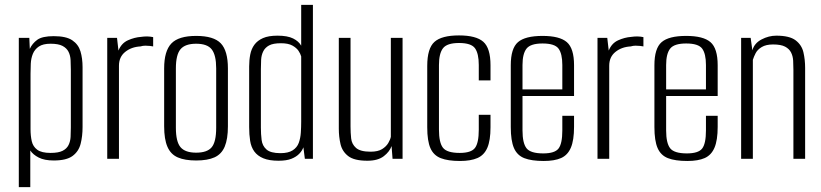

<svg xmlns="http://www.w3.org/2000/svg" viewBox="-20 -650 3363 786"><path d="M57 116V-495H100L102 -450Q112 -472 132.5 -487Q153 -502 200 -502Q251 -502 276 -485Q301 -468 309.5 -439.5Q318 -411 318 -375V-130Q318 -92 310 -61Q302 -30 277 -11.5Q252 7 200 7Q162 7 138.5 -5Q115 -17 104 -34V116ZM187 -24Q219 -24 236 -32.5Q253 -41 260.5 -56Q268 -71 269 -89.5Q270 -108 270 -128V-366Q270 -385 269 -404Q268 -423 260.5 -438Q253 -453 236 -462Q219 -471 187 -471Q156 -471 139 -459.5Q122 -448 114.5 -429.5Q107 -411 106 -389Q105 -367 105 -348V-121Q105 -94 110 -72Q115 -50 132.5 -37Q150 -24 187 -24Z M419 0V-495H459L465 -443Q477 -473 503.5 -485Q530 -497 557 -499Q584 -503 607 -498V-460Q602 -461 593.5 -462Q585 -463 575 -463Q565 -463 555 -460Q518 -458 492.5 -437.5Q467 -417 467 -381V0Z M783 7Q737 7 708 -5.5Q679 -18 665.5 -49Q652 -80 652 -133V-370Q652 -441 681.5 -472Q711 -503 783 -503Q855 -503 884 -472.5Q913 -442 913 -370V-133Q913 -81 900 -50Q887 -19 858.5 -6Q830 7 783 7ZM783 -25Q828 -25 846.5 -47Q865 -69 865 -127V-370Q865 -424 847 -447.5Q829 -471 783 -471Q738 -471 719 -448.5Q700 -426 700 -370V-127Q700 -70 719 -47.5Q738 -25 783 -25Z M1120 8Q1082 8 1058 -2Q1034 -12 1021 -30Q1008 -48 1004 -73.5Q1000 -99 1000 -130V-378Q1000 -404 1004.5 -427Q1009 -450 1021.5 -467Q1034 -484 1056.5 -494Q1079 -504 1116 -504Q1157 -504 1180 -492.5Q1203 -481 1213 -463V-630H1261V0H1228L1222 -47Q1217 -33 1205 -20.5Q1193 -8 1173 0Q1153 8 1120 8ZM1128 -23Q1160 -23 1178 -34.5Q1196 -46 1203 -65Q1210 -84 1211.5 -107Q1213 -130 1213 -151V-419Q1210 -430 1202 -442Q1194 -454 1177 -463.5Q1160 -473 1130 -473Q1098 -473 1081.5 -464Q1065 -455 1057.5 -439.5Q1050 -424 1049 -405.5Q1048 -387 1048 -367V-127Q1048 -101 1051 -77Q1054 -53 1071 -38Q1088 -23 1128 -23Z M1484 8Q1430 8 1405.5 -11Q1381 -30 1374 -60Q1367 -90 1367 -123V-495H1415V-132Q1415 -107 1417.5 -83.5Q1420 -60 1437.5 -44.5Q1455 -29 1497 -29Q1527 -29 1544 -39.5Q1561 -50 1569.5 -64.5Q1578 -79 1580 -90V-495H1628V0H1587L1583 -52Q1575 -29 1551 -10.5Q1527 8 1484 8Z M1863 9Q1814 9 1784.5 -2.5Q1755 -14 1742 -43.5Q1729 -73 1729 -129V-380Q1729 -452 1758.5 -478.5Q1788 -505 1859 -505Q1929 -505 1958.5 -479Q1988 -453 1988 -383V-321H1940V-384Q1940 -431 1924.5 -452.5Q1909 -474 1859 -474Q1810 -474 1793.5 -452.5Q1777 -431 1777 -384V-119Q1777 -66 1793.5 -45Q1810 -24 1862 -24Q1909 -24 1924.5 -44.5Q1940 -65 1940 -119V-180H1988V-129Q1988 -75 1975 -45Q1962 -15 1934.5 -3Q1907 9 1863 9Z M2206 9Q2156 9 2126.5 -2.5Q2097 -14 2084 -44Q2071 -74 2071 -130V-383Q2071 -452 2100.5 -477.5Q2130 -503 2201 -503Q2271 -503 2300.5 -477.5Q2330 -452 2330 -383V-257H2119V-116Q2119 -64 2135.5 -43Q2152 -22 2204 -22Q2251 -22 2266.5 -42Q2282 -62 2282 -116V-176H2330V-131Q2330 -76 2317 -45.5Q2304 -15 2277 -3Q2250 9 2206 9ZM2119 -284H2282V-384Q2282 -430 2266.5 -451Q2251 -472 2201 -472Q2152 -472 2135.5 -451Q2119 -430 2119 -384Z M2426 0V-495H2466L2472 -443Q2484 -473 2510.5 -485Q2537 -497 2564 -499Q2591 -503 2614 -498V-460Q2609 -461 2600.5 -462Q2592 -463 2582 -463Q2572 -463 2562 -460Q2525 -458 2499.5 -437.5Q2474 -417 2474 -381V0Z M2794 9Q2744 9 2714.5 -2.5Q2685 -14 2672 -44Q2659 -74 2659 -130V-383Q2659 -452 2688.5 -477.5Q2718 -503 2789 -503Q2859 -503 2888.5 -477.5Q2918 -452 2918 -383V-257H2707V-116Q2707 -64 2723.5 -43Q2740 -22 2792 -22Q2839 -22 2854.5 -42Q2870 -62 2870 -116V-176H2918V-131Q2918 -76 2905 -45.5Q2892 -15 2865 -3Q2838 9 2794 9ZM2707 -284H2870V-384Q2870 -430 2854.5 -451Q2839 -472 2789 -472Q2740 -472 2723.5 -451Q2707 -430 2707 -384Z M3014 0V-495H3053L3060 -444Q3068 -473 3097.5 -488.5Q3127 -504 3158 -504Q3212 -504 3237 -485Q3262 -466 3269 -436Q3276 -406 3276 -372V0H3228V-364Q3228 -383 3227 -401.5Q3226 -420 3218.5 -435Q3211 -450 3194 -459Q3177 -468 3145 -468Q3116 -468 3098.5 -457.5Q3081 -447 3073.5 -432.5Q3066 -418 3062 -405V0Z"/></svg>

Font: Alumni Sans Thin Light
Style: Regular
Weight: 300
Version: Version 1.018